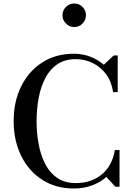

<svg xmlns="http://www.w3.org/2000/svg" viewBox="-20 -1067 774 1097"><path d="M403 10Q298.5 10 221 -40Q143.5 -90 100.8 -177Q58 -264 58 -375Q58 -486.5 100.8 -573.2Q143.5 -660 221 -710Q298.5 -760 403 -760Q451.5 -760 495.5 -743.2Q539.5 -726.5 573 -697L629.5 -750H652.5V-540.5H626Q618 -599.5 587.2 -641.5Q556.5 -683.5 511.2 -706.2Q466 -729 413 -729Q350.5 -729 307.5 -699.8Q264.5 -670.5 238.5 -620.2Q212.5 -570 200.8 -506.5Q189 -443 189 -375Q189 -307 200.8 -243.5Q212.5 -180 238.5 -129.8Q264.5 -79.5 307.5 -50.2Q350.5 -21 413 -21Q461.5 -21 500 -35.2Q538.5 -49.5 567 -75Q595.5 -100.5 612.8 -135Q630 -169.5 636 -209.5H663V0H639.5L587.5 -56Q553.5 -25.5 506 -7.8Q458.5 10 403 10ZM404 -912.5Q376.5 -912.5 356.8 -932.5Q337 -952.5 337 -980Q337 -1008 356.8 -1027.5Q376.5 -1047 404 -1047Q432 -1047 451.5 -1027.5Q471 -1008 471 -980Q471 -952.5 451.5 -932.5Q432 -912.5 404 -912.5Z"/></svg>

Font: Bodoni Moda 9pt Medium
Style: Regular
Weight: 500
Designer: Owen Earl
Foundry: indestructible type
Version: Version 2.005